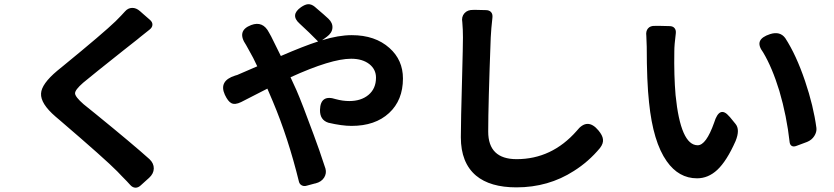

<svg xmlns="http://www.w3.org/2000/svg" viewBox="-20 -831 3960 912"><path d="M599 48Q586 33 558 5Q544 -10 537 -17Q481 -74 264 -260Q251 -271 244 -277Q172 -339 175 -387Q177 -432 252 -495Q260 -502 279 -517Q471 -674 529 -730Q560 -761 574 -777Q588 -793 607.5 -793.5Q627 -794 645 -778L662 -763L693 -736Q705 -725 704 -712.5Q703 -700 690 -690Q674 -678 646 -655Q638 -648 634 -645Q616 -631 568 -593Q423 -478 375 -438Q336 -404 336.5 -387.5Q337 -371 377 -336Q392 -324 434 -290Q611 -146 690 -75Q711 -55 710.5 -30.5Q710 -6 688 14L679 22L648 50Q636 61 623 60.5Q610 60 599 48Z M1400 32Q1349 -176 1276 -349L1250 -410Q1172 -370 1125 -346Q1096 -332 1079 -341Q1063 -349 1048 -381Q1018 -447 1097 -472Q1109 -475 1114 -478L1202 -516Q1185 -554 1159 -599Q1157 -602 1154 -608Q1151 -614 1149 -617Q1102 -685 1173 -712Q1229 -733 1258 -676Q1260 -673 1263 -667Q1266 -661 1268 -658L1314 -565Q1425 -613 1491 -634Q1450 -676 1403 -719Q1357 -760 1410 -797Q1429 -810 1443 -811Q1459 -812 1475 -799Q1478 -797 1483 -792Q1522 -759 1540 -742Q1561 -722 1559 -698Q1557 -674 1532 -656L1510 -640Q1588 -664 1651 -664Q1762 -664 1830 -603Q1894 -546 1894 -458Q1894 -355 1828 -294Q1762 -233 1650 -233Q1604 -233 1540 -248Q1499 -261 1500 -309Q1502 -384 1575 -360Q1608 -351 1639 -351Q1695 -351 1730 -380Q1766 -410 1766 -462Q1766 -501 1735 -526Q1702 -552 1648 -552Q1553 -552 1360 -464L1388 -403Q1415 -341 1470 -191Q1495 -125 1526 -30Q1532 -8 1520 12Q1507 33 1479 40L1474 41L1437 51Q1424 55 1413.5 49.5Q1403 44 1400 32Z M2433 59Q2308 59 2241 3Q2169 -58 2169 -179Q2169 -252 2175 -465Q2179 -616 2179 -653.5Q2179 -691 2176 -725Q2171 -751 2186 -768Q2201 -785 2229 -784H2244L2287 -783Q2304 -783 2312.5 -773.5Q2321 -764 2319 -747Q2313 -695 2311 -653Q2299 -335 2299 -206Q2299 -75 2434 -75Q2601 -75 2719 -209Q2770 -275 2823 -211Q2842 -188 2844 -170Q2847 -150 2830 -128Q2776 -63 2706 -19Q2585 59 2433 59Z M3291 16Q3204 16 3147 -65Q3082 -157 3063 -344Q3052 -443 3052 -609Q3052 -623 3050 -661Q3047 -683 3058 -696Q3069 -709 3091 -708H3119L3160 -707Q3176 -707 3184 -697.5Q3192 -688 3190 -672Q3183 -618 3183 -587Q3181 -471 3189 -379Q3213 -141 3294 -141Q3334 -141 3372 -248Q3398 -333 3445 -277L3447 -275L3474 -242Q3496 -215 3474 -161Q3432 -66 3387 -24Q3344 16 3291 16ZM3731 -154Q3717 -280 3682 -399Q3648 -510 3605 -582Q3581 -614 3589.5 -635Q3598 -656 3638 -669Q3685 -684 3710 -650Q3762 -570 3804 -446Q3844 -328 3858 -223Q3860 -204 3848 -185Q3836 -166 3814 -157L3798 -151L3763 -138Q3750 -133 3741.5 -137.5Q3733 -142 3731 -154Z"/></svg>

Font: GenSenRounded2 TW B
Style: Regular
Weight: 700
Version: Version 2.000;PS 2;hotconv 16.6.51;makeotf.lib2.5.65220 DEVE